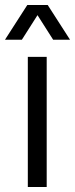

<svg xmlns="http://www.w3.org/2000/svg" viewBox="-49 -753 302 773"><path d="M63 0V-524H139V0ZM-29 -593 61 -733H143L233 -593H165L102 -692L39 -593Z"/></svg>

Font: Mona Sans SemiCondensed
Style: Regular
Weight: 400
Width: 4
Designer: Deni Anggara
Foundry: GitHub
Version: Version 2.000